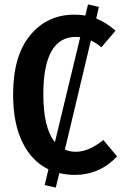

<svg xmlns="http://www.w3.org/2000/svg" viewBox="-20 -772 557 864"><path d="M445 -142 507 -68Q428 15 316 15Q281 15 247 7L231 72L181 61L198 -10Q123 -46 81 -131.5Q39 -217 39 -347Q39 -520 115.5 -613Q192 -706 314 -706Q343 -706 364 -702L376 -752L425 -741L413 -689Q459 -670 500 -634L436 -559Q416 -577 389 -590L272 -99Q293 -89 322 -89Q379 -89 445 -142ZM175 -347Q175 -197 227 -132L341 -605Q334 -606 321 -606Q175 -606 175 -347Z"/></svg>

Font: Fira Sans Condensed Medium
Style: Regular
Weight: 500
Width: 3
Designer: Carrois Corporate & Edenspiekermann AG
Foundry: Carrois Corporate GbR & Edenspiekermann AG
Version: Version 4.203;PS 004.203;hotconv 1.0.88;makeotf.lib2.5.64775